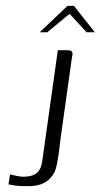

<svg xmlns="http://www.w3.org/2000/svg" viewBox="-20 -631 343 654"><path d="M185 -150Q183 -129 179 -101Q175 -73 170 -56Q165 -40 153.5 -26.5Q142 -13 125 -5.5Q108 2 84 3Q73 3 61 3Q49 3 36 1.5Q23 0 9 -3L14 -37Q21 -35 36 -32Q51 -29 59 -29Q89 -29 104.5 -41Q120 -53 124 -83L177 -460H210Q219 -460 223 -457Q227 -454 227 -448.5Q227 -443 225 -435ZM115 -521 210 -611H232L303 -521H275L217 -584L141 -521Z"/></svg>

Font: Genos Thin Light
Style: Italic
Weight: 300
Italic angle: -8°
Version: Version 1.010